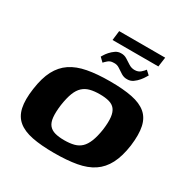

<svg xmlns="http://www.w3.org/2000/svg" viewBox="-166 -863 984 1012"><g transform="rotate(30 326.5 -357.0)"><path d="M296 7Q217 7 162 -4Q107 -15 75 -41.5Q43 -68 33 -114Q23 -160 33 -230Q43 -302 67 -347.5Q91 -393 130.5 -419.5Q170 -446 228 -457Q286 -468 365 -468Q445 -468 499.5 -457Q554 -446 585.5 -419.5Q617 -393 627 -347Q637 -301 628 -230Q618 -159 594 -113Q570 -67 530.5 -40.5Q491 -14 433 -3.5Q375 7 296 7ZM309 -78Q343 -78 368 -84.5Q393 -91 410.5 -107.5Q428 -124 440 -154Q452 -184 459 -230Q465 -277 461.5 -306.5Q458 -336 445 -352.5Q432 -369 408.5 -375.5Q385 -382 352 -382Q318 -382 293 -375.5Q268 -369 250 -352.5Q232 -336 220.5 -306.5Q209 -277 202 -230Q196 -184 199 -154Q202 -124 215.5 -107.5Q229 -91 252.5 -84.5Q276 -78 309 -78ZM437 -522Q417 -521 400 -531.5Q383 -542 367 -553Q351 -564 330 -562Q311 -562 298 -550.5Q285 -539 280 -533L256 -556Q257 -557 263 -567.5Q269 -578 280.5 -591Q292 -604 307 -614.5Q322 -625 340 -625Q360 -626 376.5 -615.5Q393 -605 409.5 -594.5Q426 -584 445 -584Q467 -584 481 -596.5Q495 -609 501 -618L525 -596Q524 -596 517.5 -584.5Q511 -573 499 -558.5Q487 -544 471.5 -533Q456 -522 437 -522ZM266 -663 273 -721H553L545 -663Z"/></g></svg>

Font: Genos Thin
Style: Bold Italic
Weight: 700
Italic angle: -8°
Version: Version 1.010